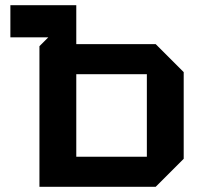

<svg xmlns="http://www.w3.org/2000/svg" viewBox="-20 -720 760 740"><path d="M546 -434H274V-116H546ZM688 -442V-108L580 0H132V-542L166 -576H20V-700H274V-550H580Z"/></svg>

Font: Tektur SemiBold
Style: Regular
Weight: 600
Designer: Adam Jagosz
Foundry: Adam Jagosz
Version: Version 1.005;gftools[0.9.30]